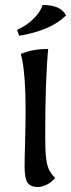

<svg xmlns="http://www.w3.org/2000/svg" viewBox="-20 -744 286 773"><path d="M79 -73Q79 -104 81 -172Q83 -248 83 -297Q83 -458 64 -527Q92 -538 117.5 -542.5Q143 -547 174 -547Q162 -423 162 -192Q162 -138 165.5 -108.5Q169 -79 177 -62Q185 -45 202 -27Q186 -9 167 0Q148 9 133 9Q103 9 91 -8.5Q79 -26 79 -73ZM49 -624Q86 -640 115 -668.5Q144 -697 151 -724Q188 -724 211 -714Q234 -704 246 -682Q185 -621 57 -600Z"/></svg>

Font: Mirza
Style: Regular
Weight: 400
Designer: Arabic design by Kourosh Beigpour, Latin design by Eduardo Tunni, engineering by Lasse Fister
Version: Version 1.0010g